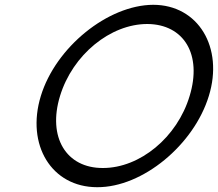

<svg xmlns="http://www.w3.org/2000/svg" viewBox="-20 -760 908 800"><path d="M150.1 -360C212.4 -564 429.9 -739 618.2 -740C806.2 -740 912.8 -562 850.1 -360C788 -157 574.6 21 384.9 20C194.9 20 87.7 -156 150.1 -360ZM230.1 -360C177.5 -188 256 -59 409.3 -60C562.3 -60 718.2 -187 770.1 -360C823 -533 746.5 -659 593.8 -660C439.8 -660 282.6 -532 230.1 -360Z"/></svg>

Font: Nordica Plus
Style: NordicaClassicLightObl
Weight: 300
Version: Version 1.01